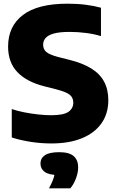

<svg xmlns="http://www.w3.org/2000/svg" viewBox="-20 -770 633 1044"><path d="M259 10Q202 10 146.2 1.2Q90.5 -7.5 44 -22.5V-177Q75 -166.5 112 -159.2Q149 -152 186.8 -147.8Q224.5 -143.5 258 -143.5Q326 -143.5 352.2 -162Q378.5 -180.5 378.5 -212Q378.5 -238.5 359.8 -254.2Q341 -270 285 -284.5L224 -300Q125.5 -324.5 74.8 -377.5Q24 -430.5 24 -517Q24 -627 104.5 -688.5Q185 -750 348 -750Q401 -750 447.2 -744Q493.5 -738 529 -728V-573.5Q494.5 -584.5 449.5 -590.5Q404.5 -596.5 359.5 -596.5Q303.5 -596.5 272 -587.5Q240.5 -578.5 227.5 -562.8Q214.5 -547 214.5 -527.5Q214.5 -503 230.8 -488.2Q247 -473.5 294.5 -460.5L356 -445Q429 -427 476.2 -397.8Q523.5 -368.5 546.2 -325.8Q569 -283 569 -225Q569 -152.5 532 -99.8Q495 -47 425.8 -18.5Q356.5 10 259 10ZM246.5 254Q265 219.5 272.2 195.8Q279.5 172 279.5 146L315.5 182H302.5Q247 182 223.5 165Q200 148 200 119.5Q200 90.5 224.2 74Q248.5 57.5 302 57.5Q356.5 57.5 380.8 79Q405 100.5 405 139.5Q405 168 393.2 199.8Q381.5 231.5 362.5 254Z"/></svg>

Font: Encode Sans Condensed Thin ExtraBold
Style: Regular
Weight: 800
Version: Version 3.002